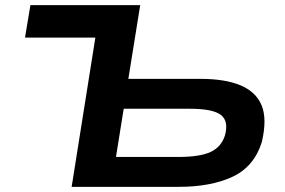

<svg xmlns="http://www.w3.org/2000/svg" viewBox="-20 -725 1104 745"><path d="M258 0 350 -579H77L98 -705H524L478 -419H758Q853 -419 913 -394Q973 -369 995 -316.5Q1017 -264 996 -174Q966 -78 882 -39Q798 0 674 0ZM430 -116H672Q756 -116 797.5 -135.5Q839 -155 853 -200Q868 -256 836.5 -279.5Q805 -303 717 -303H460Z"/></svg>

Font: Nunito Sans 7pt Expanded
Style: Bold Italic
Weight: 700
Width: 7
Italic angle: -9°
Designer: Vernon Adams
Foundry: Vernon Adams
Version: Version 3.101;gftools[0.9.27]